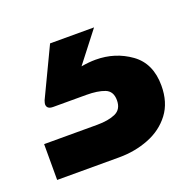

<svg xmlns="http://www.w3.org/2000/svg" viewBox="-64 -71 398 398"><g transform="rotate(-20 135.0 128.5)"><path d="M0 264V185H117Q142 185 157.5 178Q173 171 173 151Q173 131 157.5 125Q142 119 117 119H44Q30 119 30 108Q30 106 32 100L83 -7H180L128 60Q145 57 160 57Q203 57 236.5 81Q270 105 270 154Q270 191 251.5 215.5Q233 240 202.5 252Q172 264 137 264Z"/></g></svg>

Font: Host Grotesk Black
Style: Regular
Weight: 900
Designer: Doğukan Karapınar based on Poppins by Indian Type Foundry, Jonny Pinhorn
Foundry: Element Type
Version: Version 1.000; ttfautohint (v1.8.4.7-5d5b);gftools[0.9.33]